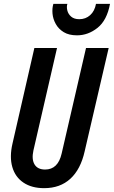

<svg xmlns="http://www.w3.org/2000/svg" viewBox="-20 -970 593 1000"><path d="M210 10Q145 10 102 -19Q59 -48 44 -100.5Q29 -153 45 -222L159 -720H277L154 -186Q144 -140 160 -113.5Q176 -87 215 -87Q282 -87 301 -170L428 -720H546L421 -182Q400 -88 346.5 -39Q293 10 210 10ZM381 -786Q339 -786 312 -802.5Q285 -819 270.5 -845Q256 -871 253.5 -899Q251 -927 258 -950H331Q326 -935 330.5 -916Q335 -897 350.5 -883.5Q366 -870 393 -870Q426 -870 449.5 -891Q473 -912 480 -950H553Q537 -864 488 -825Q439 -786 381 -786Z"/></svg>

Font: Instrument Sans Condensed SemiBold Italic
Style: Regular
Weight: 600
Width: 3
Italic angle: -13°
Designer: Rodrigo Fuenzalida
Foundry: fragTYPE
Version: Version 1.000; ttfautohint (v1.8.4.7-5d5b);gftools[0.9.28]